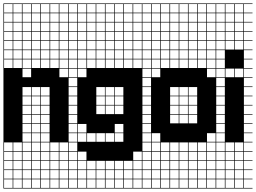

<svg xmlns="http://www.w3.org/2000/svg" viewBox="-20 -827 1486 1115"><path d="M325 -803.6V-753.6H375V-803.6ZM271.4 -700H321.4V-750H271.4ZM325 -700H375V-750H325ZM217.9 -700H267.9V-750H217.9ZM164.3 -700H214.3V-750H164.3ZM110.7 -700H160.7V-750H110.7ZM57.1 -700H107.1V-750H57.1ZM3.6 -700H53.6V-750H3.6ZM325 -646.4H375V-696.4H325ZM271.4 -646.4H321.4V-696.4H271.4ZM217.9 -646.4H267.9V-696.4H217.9ZM164.3 -646.4H214.3V-696.4H164.3ZM110.7 -646.4H160.7V-696.4H110.7ZM3.6 -646.4H53.6V-696.4H3.6ZM57.1 -646.4H107.1V-696.4H57.1ZM325 -592.9H375V-642.9H325ZM271.4 -592.9H321.4V-642.9H271.4ZM217.9 -592.9H267.9V-642.9H217.9ZM3.6 -592.9H53.6V-642.9H3.6ZM164.3 -592.9H214.3V-642.9H164.3ZM57.1 -592.9H107.1V-642.9H57.1ZM110.7 -592.9H160.7V-642.9H110.7ZM325 -539.3H375V-589.3H325ZM3.6 -539.3H53.6V-589.3H3.6ZM271.4 -539.3H321.4V-589.3H271.4ZM57.1 -539.3H107.1V-589.3H57.1ZM217.9 -539.3H267.9V-589.3H217.9ZM164.3 -539.3H214.3V-589.3H164.3ZM110.7 -539.3H160.7V-589.3H110.7ZM164.3 -485.7H214.3V-535.7H164.3ZM217.9 -485.7H267.9V-535.7H217.9ZM110.7 -485.7H160.7V-535.7H110.7ZM271.4 -485.7H321.4V-535.7H271.4ZM57.1 -485.7H107.1V-535.7H57.1ZM325 -485.7H375V-535.7H325ZM3.6 -485.7H53.6V-535.7H3.6ZM217.9 -432.1H267.9V-482.1H217.9ZM271.4 -432.1H321.4V-482.1H271.4ZM164.3 -432.1H214.3V-482.1H164.3ZM325 -432.1H375V-482.1H325ZM110.7 -432.1H160.7V-482.1H110.7ZM57.1 -432.1H107.1V-482.1H57.1ZM3.6 -432.1H53.6V-482.1H3.6ZM325 -378.6H375V-428.6H325ZM110.7 -378.6H160.7V-428.6H110.7ZM164.3 -271.4H214.3V-321.4H164.3ZM110.7 -271.4H160.7V-321.4H110.7ZM217.9 -271.4H267.9V-321.4H217.9ZM217.9 -217.9H267.9V-267.9H217.9ZM164.3 -217.9H214.3V-267.9H164.3ZM110.7 -217.9H160.7V-267.9H110.7ZM110.7 -164.3H160.7V-214.3H110.7ZM164.3 -164.3H214.3V-214.3H164.3ZM217.9 -164.3H267.9V-214.3H217.9ZM217.9 -110.7H267.9V-160.7H217.9ZM110.7 -110.7H160.7V-160.7H110.7ZM164.3 -110.7H214.3V-160.7H164.3ZM217.9 -57.1H267.9V-107.1H217.9ZM110.7 -57.1H160.7V-107.1H110.7ZM164.3 -57.1H214.3V-107.1H164.3ZM110.7 -3.6H160.7V-53.6H110.7ZM164.3 -3.6H214.3V-53.6H164.3ZM217.9 -3.6H267.9V-53.6H217.9ZM3.6 50H53.6V0H3.6ZM271.4 50H321.4V0H271.4ZM110.7 50H160.7V0H110.7ZM325 50H375V0H325ZM164.3 50H214.3V0H164.3ZM217.9 50H267.9V0H217.9ZM57.1 50H107.1V0H57.1ZM57.1 103.6H107.1V53.6H57.1ZM110.7 103.6H160.7V53.6H110.7ZM3.6 103.6H53.6V53.6H3.6ZM217.9 103.6H267.9V53.6H217.9ZM325 103.6H375V53.6H325ZM164.3 103.6H214.3V53.6H164.3ZM271.4 103.6H321.4V53.6H271.4ZM217.9 157.1H267.9V107.1H217.9ZM271.4 157.1H321.4V107.1H271.4ZM57.1 157.1H107.1V107.1H57.1ZM110.7 157.1H160.7V107.1H110.7ZM164.3 157.1H214.3V107.1H164.3ZM325 157.1H375V107.1H325ZM3.6 157.1H53.6V107.1H3.6ZM3.6 210.7H53.6V160.7H3.6ZM271.4 210.7H321.4V160.7H271.4ZM57.1 210.7H107.1V160.7H57.1ZM110.7 210.7H160.7V160.7H110.7ZM164.3 210.7H214.3V160.7H164.3ZM325 210.7H375V160.7H325ZM217.9 210.7H267.9V160.7H217.9ZM271.4 264.3H321.4V214.3H271.4ZM3.6 264.3H53.6V214.3H3.6ZM57.1 264.3H107.1V214.3H57.1ZM110.7 264.3H160.7V214.3H110.7ZM164.3 264.3H214.3V214.3H164.3ZM325 264.3H375V214.3H325ZM217.9 264.3H267.9V214.3H217.9ZM271.4 -803.6V-753.6H321.4V-803.6ZM217.9 -803.6V-753.6H267.9V-803.6ZM164.3 -803.6V-753.6H214.3V-803.6ZM110.7 -803.6V-753.6H160.7V-803.6ZM57.1 -803.6V-753.6H107.1V-803.6ZM3.6 -803.6V-753.6H53.6V-803.6ZM428.6 -803.6H378.6V-753.6H428.6V-750H378.6V-700H428.6V-696.4H378.6V-646.4H428.6V-642.9H378.6V-592.9H428.6V-589.3H378.6V-539.3H428.6V-535.7H378.6V-485.7H428.6V-482.1H378.6V-432.1H428.6V-428.6H378.6V-378.6H428.6V-375H378.6V-325H428.6V-321.4H378.6V-271.4H428.6V-267.9H378.6V-217.9H428.6V-214.3H378.6V-164.3H428.6V-160.7H378.6V-110.7H428.6V-107.1H378.6V-57.1H428.6V-53.6H378.6V-3.6H428.6V0H378.6V50H428.6V53.6H378.6V103.6H428.6V107.1H378.6V157.1H428.6V160.7H378.6V210.7H428.6V214.3H378.6V264.3H428.6V267.9H0V-807.1H428.6Z M753.6 -803.6V-753.6H803.6V-803.6ZM592.9 -700H642.9V-750H592.9ZM700 -700H750V-750H700ZM485.7 -700H535.7V-750H485.7ZM539.3 -700H589.3V-750H539.3ZM646.4 -700H696.4V-750H646.4ZM753.6 -700H803.6V-750H753.6ZM432.1 -700H482.1V-750H432.1ZM592.9 -646.4H642.9V-696.4H592.9ZM700 -646.4H750V-696.4H700ZM485.7 -646.4H535.7V-696.4H485.7ZM539.3 -646.4H589.3V-696.4H539.3ZM646.4 -646.4H696.4V-696.4H646.4ZM753.6 -646.4H803.6V-696.4H753.6ZM432.1 -646.4H482.1V-696.4H432.1ZM753.6 -592.9H803.6V-642.9H753.6ZM592.9 -592.9H642.9V-642.9H592.9ZM700 -592.9H750V-642.9H700ZM485.7 -592.9H535.7V-642.9H485.7ZM539.3 -592.9H589.3V-642.9H539.3ZM646.4 -592.9H696.4V-642.9H646.4ZM432.1 -592.9H482.1V-642.9H432.1ZM485.7 -539.3H535.7V-589.3H485.7ZM432.1 -539.3H482.1V-589.3H432.1ZM539.3 -539.3H589.3V-589.3H539.3ZM646.4 -539.3H696.4V-589.3H646.4ZM700 -539.3H750V-589.3H700ZM753.6 -539.3H803.6V-589.3H753.6ZM592.9 -539.3H642.9V-589.3H592.9ZM539.3 -485.7H589.3V-535.7H539.3ZM700 -485.7H750V-535.7H700ZM432.1 -485.7H482.1V-535.7H432.1ZM753.6 -485.7H803.6V-535.7H753.6ZM592.9 -485.7H642.9V-535.7H592.9ZM485.7 -485.7H535.7V-535.7H485.7ZM646.4 -485.7H696.4V-535.7H646.4ZM485.7 -432.1H535.7V-482.1H485.7ZM646.4 -432.1H696.4V-482.1H646.4ZM592.9 -432.1H642.9V-482.1H592.9ZM753.6 -432.1H803.6V-482.1H753.6ZM700 -432.1H750V-482.1H700ZM432.1 -432.1H482.1V-482.1H432.1ZM539.3 -432.1H589.3V-482.1H539.3ZM432.1 -378.6H482.1V-428.6H432.1ZM539.3 -271.4H589.3V-321.4H539.3ZM646.4 -271.4H696.4V-321.4H646.4ZM592.9 -271.4H642.9V-321.4H592.9ZM646.4 -217.9H696.4V-267.9H646.4ZM539.3 -217.9H589.3V-267.9H539.3ZM592.9 -217.9H642.9V-267.9H592.9ZM592.9 -164.3H642.9V-214.3H592.9ZM539.3 -164.3H589.3V-214.3H539.3ZM646.4 -164.3H696.4V-214.3H646.4ZM646.4 -57.1H696.4V-107.1H646.4ZM432.1 -57.1H482.1V-107.1H432.1ZM485.7 -3.6H535.7V-53.6H485.7ZM539.3 -3.6H589.3V-53.6H539.3ZM432.1 -3.6H482.1V-53.6H432.1ZM592.9 -3.6H642.9V-53.6H592.9ZM646.4 -3.6H696.4V-53.6H646.4ZM432.1 103.6H482.1V53.6H432.1ZM753.6 103.6H803.6V53.6H753.6ZM646.4 210.7H696.4V160.7H646.4ZM432.1 210.7H482.1V160.7H432.1ZM485.7 210.7H535.7V160.7H485.7ZM753.6 210.7H803.6V160.7H753.6ZM539.3 210.7H589.3V160.7H539.3ZM700 210.7H750V160.7H700ZM592.9 210.7H642.9V160.7H592.9ZM432.1 264.3H482.1V214.3H432.1ZM753.6 264.3H803.6V214.3H753.6ZM539.3 264.3H589.3V214.3H539.3ZM700 264.3H750V214.3H700ZM592.9 264.3H642.9V214.3H592.9ZM646.4 264.3H696.4V214.3H646.4ZM485.7 264.3H535.7V214.3H485.7ZM700 -803.6V-753.6H750V-803.6ZM646.4 -803.6V-753.6H696.4V-803.6ZM592.9 -803.6V-753.6H642.9V-803.6ZM539.3 -803.6V-753.6H589.3V-803.6ZM485.7 -803.6V-753.6H535.7V-803.6ZM432.1 -803.6V-753.6H482.1V-803.6ZM428.6 107.1V-807.1H857.1V-803.6H807.1V-753.6H857.1V-750H807.1V-700H857.1V-696.4H807.1V-646.4H857.1V-642.9H807.1V-592.9H857.1V-589.3H807.1V-539.3H857.1V-535.7H807.1V-485.7H857.1V-482.1H807.1V-432.1H857.1V-428.6H807.1V-378.6H857.1V-375H807.1V-325H857.1V-321.4H807.1V-271.4H857.1V-267.9H807.1V-217.9H857.1V-214.3H807.1V-164.3H857.1V-160.7H807.1V-110.7H857.1V-107.1H807.1V-57.1H857.1V-53.6H807.1V-3.6H857.1V0H807.1V50H857.1V53.6H807.1V103.6H857.1V107.1H807.1V157.1H857.1V160.7H807.1V210.7H857.1V214.3H807.1V264.3H857.1V267.9H428.6V107.1H432.1V157.1H482.1V107.1H485.7V157.1H535.7V107.1H539.3V157.1H589.3V107.1ZM642.9 157.1V107.1H592.9V157.1ZM696.4 157.1V107.1H646.4V157.1ZM750 157.1V107.1H700V157.1ZM803.6 157.1V107.1H753.6V157.1Z M1182.1 -803.6V-753.6H1232.1V-803.6ZM967.9 -700H1017.9V-750H967.9ZM914.3 -700H964.3V-750H914.3ZM1182.1 -700H1232.1V-750H1182.1ZM1021.4 -700H1071.4V-750H1021.4ZM1128.6 -700H1178.6V-750H1128.6ZM1075 -700H1125V-750H1075ZM860.7 -700H910.7V-750H860.7ZM967.9 -646.4H1017.9V-696.4H967.9ZM914.3 -646.4H964.3V-696.4H914.3ZM1182.1 -646.4H1232.1V-696.4H1182.1ZM1021.4 -646.4H1071.4V-696.4H1021.4ZM1128.6 -646.4H1178.6V-696.4H1128.6ZM1075 -646.4H1125V-696.4H1075ZM860.7 -646.4H910.7V-696.4H860.7ZM967.9 -592.9H1017.9V-642.9H967.9ZM1182.1 -592.9H1232.1V-642.9H1182.1ZM914.3 -592.9H964.3V-642.9H914.3ZM1021.4 -592.9H1071.4V-642.9H1021.4ZM1128.6 -592.9H1178.6V-642.9H1128.6ZM1075 -592.9H1125V-642.9H1075ZM860.7 -592.9H910.7V-642.9H860.7ZM860.7 -539.3H910.7V-589.3H860.7ZM967.9 -539.3H1017.9V-589.3H967.9ZM1182.1 -539.3H1232.1V-589.3H1182.1ZM1128.6 -539.3H1178.6V-589.3H1128.6ZM1075 -539.3H1125V-589.3H1075ZM914.3 -539.3H964.3V-589.3H914.3ZM1021.4 -539.3H1071.4V-589.3H1021.4ZM860.7 -485.7H910.7V-535.7H860.7ZM967.9 -485.7H1017.9V-535.7H967.9ZM1021.4 -485.7H1071.4V-535.7H1021.4ZM1128.6 -485.7H1178.6V-535.7H1128.6ZM1075 -485.7H1125V-535.7H1075ZM914.3 -485.7H964.3V-535.7H914.3ZM1182.1 -485.7H1232.1V-535.7H1182.1ZM1182.1 -432.1H1232.1V-482.1H1182.1ZM914.3 -432.1H964.3V-482.1H914.3ZM1075 -432.1H1125V-482.1H1075ZM1128.6 -432.1H1178.6V-482.1H1128.6ZM1021.4 -432.1H1071.4V-482.1H1021.4ZM860.7 -432.1H910.7V-482.1H860.7ZM967.9 -432.1H1017.9V-482.1H967.9ZM1182.1 -378.6H1232.1V-428.6H1182.1ZM860.7 -378.6H910.7V-428.6H860.7ZM967.9 -271.4H1017.9V-321.4H967.9ZM1075 -271.4H1125V-321.4H1075ZM1021.4 -271.4H1071.4V-321.4H1021.4ZM967.9 -217.9H1017.9V-267.9H967.9ZM1075 -217.9H1125V-267.9H1075ZM1021.4 -217.9H1071.4V-267.9H1021.4ZM1021.4 -164.3H1071.4V-214.3H1021.4ZM1075 -164.3H1125V-214.3H1075ZM967.9 -164.3H1017.9V-214.3H967.9ZM1021.4 -110.7H1071.4V-160.7H1021.4ZM1075 -110.7H1125V-160.7H1075ZM967.9 -110.7H1017.9V-160.7H967.9ZM860.7 -3.6H910.7V-53.6H860.7ZM1182.1 -3.6H1232.1V-53.6H1182.1ZM860.7 50H910.7V0H860.7ZM967.9 50H1017.9V0H967.9ZM1021.4 50H1071.4V0H1021.4ZM1182.1 50H1232.1V0H1182.1ZM1128.6 50H1178.6V0H1128.6ZM914.3 50H964.3V0H914.3ZM1075 50H1125V0H1075ZM1128.6 103.6H1178.6V53.6H1128.6ZM967.9 103.6H1017.9V53.6H967.9ZM914.3 103.6H964.3V53.6H914.3ZM1182.1 103.6H1232.1V53.6H1182.1ZM1021.4 103.6H1071.4V53.6H1021.4ZM860.7 103.6H910.7V53.6H860.7ZM1075 103.6H1125V53.6H1075ZM1075 210.7H1125V160.7H1075ZM1128.6 210.7H1178.6V160.7H1128.6ZM967.9 210.7H1017.9V160.7H967.9ZM914.3 210.7H964.3V160.7H914.3ZM1182.1 210.7H1232.1V160.7H1182.1ZM1021.4 210.7H1071.4V160.7H1021.4ZM860.7 210.7H910.7V160.7H860.7ZM914.3 264.3H964.3V214.3H914.3ZM1075 264.3H1125V214.3H1075ZM1128.6 264.3H1178.6V214.3H1128.6ZM967.9 264.3H1017.9V214.3H967.9ZM1021.4 264.3H1071.4V214.3H1021.4ZM860.7 264.3H910.7V214.3H860.7ZM1182.1 264.3H1232.1V214.3H1182.1ZM1128.6 -803.6V-753.6H1178.6V-803.6ZM1075 -803.6V-753.6H1125V-803.6ZM1021.4 -803.6V-753.6H1071.4V-803.6ZM967.9 -803.6V-753.6H1017.9V-803.6ZM914.3 -803.6V-753.6H964.3V-803.6ZM860.7 -803.6V-753.6H910.7V-803.6ZM857.1 267.9V-807.1H1285.7V-803.6H1235.7V-753.6H1285.7V-750H1235.7V-700H1285.7V-696.4H1235.7V-646.4H1285.7V-642.9H1235.7V-592.9H1285.7V-589.3H1235.7V-539.3H1285.7V-535.7H1235.7V-485.7H1285.7V-482.1H1235.7V-432.1H1285.7V-428.6H1235.7V-378.6H1285.7V-375H1235.7V-325H1285.7V-321.4H1235.7V-271.4H1285.7V-267.9H1235.7V-217.9H1285.7V-214.3H1235.7V-164.3H1285.7V-160.7H1235.7V-110.7H1285.7V-107.1H1235.7V-57.1H1285.7V-53.6H1235.7V-3.6H1285.7V0H1235.7V50H1285.7V53.6H1235.7V103.6H1285.7V107.1H1235.7V157.1H1285.7V160.7H1235.7V210.7H1285.7V214.3H1235.7V264.3H1285.7V267.9ZM910.7 157.1V107.1H860.7V157.1ZM964.3 157.1V107.1H914.3V157.1ZM1017.9 157.1V107.1H967.9V157.1ZM1071.4 157.1V107.1H1021.4V157.1ZM1125 157.1V107.1H1075V157.1ZM1178.6 157.1V107.1H1128.6V157.1ZM1232.1 157.1V107.1H1182.1V157.1Z M1342.9 -803.6V-753.6H1392.9V-803.6ZM1289.3 -700H1339.3V-750H1289.3ZM1342.9 -700H1392.9V-750H1342.9ZM1289.3 -646.4H1339.3V-696.4H1289.3ZM1342.9 -646.4H1392.9V-696.4H1342.9ZM1289.3 -592.9H1339.3V-642.9H1289.3ZM1342.9 -592.9H1392.9V-642.9H1342.9ZM1289.3 -539.3H1339.3V-589.3H1289.3ZM1342.9 -539.3H1392.9V-589.3H1342.9ZM1289.3 -378.6H1339.3V-428.6H1289.3ZM1342.9 -378.6H1392.9V-428.6H1342.9ZM1289.3 50H1339.3V0H1289.3ZM1342.9 50H1392.9V0H1342.9ZM1289.3 103.6H1339.3V53.6H1289.3ZM1342.9 103.6H1392.9V53.6H1342.9ZM1289.3 157.1H1339.3V107.1H1289.3ZM1342.9 157.1H1392.9V107.1H1342.9ZM1289.3 210.7H1339.3V160.7H1289.3ZM1342.9 210.7H1392.9V160.7H1342.9ZM1289.3 264.3H1339.3V214.3H1289.3ZM1342.9 264.3H1392.9V214.3H1342.9ZM1289.3 -803.6V-753.6H1339.3V-803.6ZM1446.4 -803.6H1396.4V-753.6H1446.4V-750H1396.4V-700H1446.4V-696.4H1396.4V-646.4H1446.4V-642.9H1396.4V-592.9H1446.4V-589.3H1396.4V-539.3H1446.4V-535.7H1396.4V-485.7H1446.4V-482.1H1396.4V-432.1H1446.4V-428.6H1396.4V-378.6H1446.4V-375H1396.4V-325H1446.4V-321.4H1396.4V-271.4H1446.4V-267.9H1396.4V-217.9H1446.4V-214.3H1396.4V-164.3H1446.4V-160.7H1396.4V-110.7H1446.4V-107.1H1396.4V-57.1H1446.4V-53.6H1396.4V-3.6H1446.4V0H1396.4V50H1446.4V53.6H1396.4V103.6H1446.4V107.1H1396.4V157.1H1446.4V160.7H1396.4V210.7H1446.4V214.3H1396.4V264.3H1446.4V267.9H1285.7V-807.1H1446.4Z"/></svg>

Font: Jersey 10 Charted
Style: Regular
Weight: 400
Designer: Sarah Cadigan-Fried
Version: Version 1.000; ttfautohint (v1.8.4.7-5d5b)